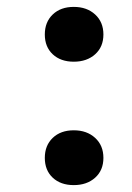

<svg xmlns="http://www.w3.org/2000/svg" viewBox="-20 -529 383 557"><path d="M110 0ZM110 -429Q110 -465 133 -487Q156 -509 194 -509Q232 -509 256 -487Q280 -465 280 -429Q280 -393 256 -371.5Q232 -350 194 -350Q156 -350 133 -371.5Q110 -393 110 -429ZM110 -71Q110 -107 133 -129Q156 -151 194 -151Q232 -151 256 -129Q280 -107 280 -71Q280 -35 256 -13.5Q232 8 194 8Q156 8 133 -13.5Q110 -35 110 -71Z"/></svg>

Font: PT Serif
Style: Bold
Weight: 700
Designer: A.Korolkova, O.Umpeleva, V.Yefimov
Foundry: ParaType Ltd
Version: Version 1.000W OFL; ttfautohint (v1.6)